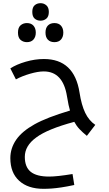

<svg xmlns="http://www.w3.org/2000/svg" viewBox="-20 -866 684 1207"><path d="M253 321Q156 321 100.5 270.5Q45 220 45 128Q45 66 82 12Q119 -41 197 -84.5Q275 -128 420 -171Q416 -184 411 -206.5Q406 -229 401 -261Q376 -417 255 -417Q219 -417 169 -402.5Q119 -388 80 -367L45 -436Q83 -461 141.5 -478Q200 -495 256 -495Q447 -495 480 -284Q492 -206 515.5 -157Q539 -108 579 -81L526 -12Q499 -34 480 -54Q461 -74 447 -100Q279 -55 208 -2Q136 50 136 120Q136 184 173 214Q210 244 289 244Q314 244 350.5 240Q387 236 436 228L447 297Q400 307 366.5 312Q333 317 306.5 319Q280 321 253 321ZM235 -736Q213 -736 198 -749Q183 -762 183 -791Q183 -820 198 -833Q213 -846 235 -846Q256 -846 271.5 -832.5Q287 -819 287 -791Q287 -762 271.5 -749Q256 -736 235 -736ZM149 -601Q126 -601 109.5 -615Q93 -629 93 -661Q93 -693 109.5 -707Q126 -721 149 -721Q176 -721 190.5 -704.5Q205 -688 205 -661Q205 -634 190.5 -617.5Q176 -601 149 -601ZM322 -601Q296 -601 281 -616.5Q266 -632 266 -661Q266 -690 281 -705.5Q296 -721 322 -721Q349 -721 363.5 -704.5Q378 -688 378 -661Q378 -634 363.5 -617.5Q349 -601 322 -601Z"/></svg>

Font: Noto Kufi Arabic
Style: Regular
Weight: 400
Designer: Monotype Design Team, David Williams, Khaled Hosny
Foundry: Google LLC
Version: Version 2.109; ttfautohint (v1.8.4.7-5d5b)